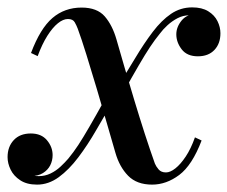

<svg xmlns="http://www.w3.org/2000/svg" viewBox="-52 -490 616 520"><path d="M360 10Q318.5 10 295 -14Q271.5 -38 260.5 -76.5Q251 -108.5 238 -154.2Q225 -200 210.2 -249.2Q195.5 -298.5 182 -342Q168.5 -385.5 158.5 -412.5Q155.5 -420.5 150.5 -429.5Q145.5 -438.5 132 -438.5Q119 -438.5 104.8 -427Q90.5 -415.5 76.2 -393Q62 -370.5 50 -338L32 -346.5Q57 -413 90 -441.2Q123 -469.5 169 -469.5Q211 -469.5 231.8 -445.5Q252.5 -421.5 263.5 -383Q273 -349.5 285.5 -306.8Q298 -264 312 -217.8Q326 -171.5 340.2 -127.5Q354.5 -83.5 367.5 -47Q370.5 -39.5 377.5 -31.2Q384.5 -23 397.5 -23Q409 -23 423 -34Q437 -45 451 -66Q465 -87 476 -118L494 -109.5Q468.5 -42.5 433.5 -16.2Q398.5 10 360 10ZM48.5 10Q20.5 10 2.8 -1.8Q-15 -13.5 -23.2 -30.5Q-31.5 -47.5 -31.5 -64.5Q-31.5 -92.5 -14.8 -110.5Q2 -128.5 31.5 -128.5Q60 -128.5 75.2 -110.2Q90.5 -92 90.5 -70Q90.5 -55 84 -42.2Q77.5 -29.5 64.2 -21.2Q51 -13 31 -13Q18.5 -13 4 -19.2Q-10.5 -25.5 -20.5 -37Q-30.5 -48.5 -30.5 -64.5H-11.5Q-11.5 -42.5 5.2 -27.8Q22 -13 53.5 -13Q70 -13 85 -20.2Q100 -27.5 112 -38.8Q124 -50 133 -60.5Q147 -77.5 160 -97.2Q173 -117 190.2 -146.8Q207.5 -176.5 233.5 -223.5L253 -214Q231 -176.5 208.2 -137Q185.5 -97.5 160.2 -64Q135 -30.5 107.2 -10.2Q79.5 10 48.5 10ZM280.5 -236.5 261 -246.5Q289.5 -291.5 313.8 -332Q338 -372.5 361.8 -403.8Q385.5 -435 411.2 -452.5Q437 -470 468.5 -470Q495 -470 512 -459.5Q529 -449 537 -432.8Q545 -416.5 545 -400Q545 -372 528.8 -354.8Q512.5 -337.5 484 -337.5Q454.5 -337.5 440 -356.5Q425.5 -375.5 425.5 -397Q425.5 -417 440.2 -434.8Q455 -452.5 483 -452.5Q495.5 -452.5 509.8 -445.2Q524 -438 534 -426Q544 -414 544 -400H525Q525 -420 508.5 -434.2Q492 -448.5 460 -448.5Q444 -448.5 429 -440.8Q414 -433 401.5 -421.5Q389 -410 381 -399Q367.5 -382.5 354.2 -362.5Q341 -342.5 323.8 -313Q306.5 -283.5 280.5 -236.5Z"/></svg>

Font: Bodoni Moda 11pt Medium
Style: Italic
Weight: 500
Italic angle: -13°
Designer: Owen Earl
Foundry: indestructible type
Version: Version 2.004